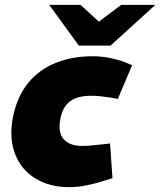

<svg xmlns="http://www.w3.org/2000/svg" viewBox="-20 -763 661 792"><path d="M265 9Q185 9 126.5 -26.5Q68 -62 42.5 -127Q17 -192 33 -278Q50 -364 95.5 -420Q141 -476 209.5 -503.5Q278 -531 361 -531Q397 -531 432.5 -524Q468 -517 499 -505L525 -494L466 -355L439 -360Q420 -363 399 -365.5Q378 -368 356 -368Q300 -368 269 -345Q238 -322 229 -272Q218 -215 243.5 -188Q269 -161 318 -161Q348 -161 406 -168L434 -171L444 -28L415 -19Q375 -6 337.5 1.5Q300 9 265 9ZM305 -575 359 -652 480 -743H621L436 -575ZM305 -575 183 -743H312L413 -651L436 -575Z"/></svg>

Font: REM ExtraBold
Style: Italic
Weight: 800
Italic angle: -11°
Designer: Octavio Pardo
Foundry: Ashler Design
Version: Version 1.005;gftools[0.9.28]